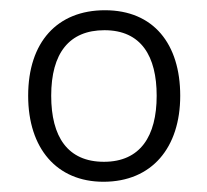

<svg xmlns="http://www.w3.org/2000/svg" viewBox="-20 -744 404 375"><path d="M332 -557C332 -658 280 -724 185 -724C92 -724 35 -662 35 -557C35 -454 91 -389 182 -389C277 -389 332 -456 332 -557ZM80 -557C80 -640 115 -685 184 -685C256 -685 286 -634 286 -557C286 -478 254 -428 183 -428C112 -428 80 -477 80 -557Z"/></svg>

Font: Noto Sans Myanmar UI Light
Style: Regular
Weight: 300
Designer: Monotype Design Team
Foundry: Monotype Imaging Inc.
Version: Version 2.103